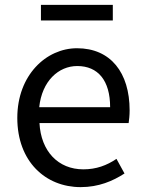

<svg xmlns="http://www.w3.org/2000/svg" viewBox="-20 -755 594 788"><path d="M311 13C385 13 443 -12 491 -43L458 -103C418 -76 375 -60 322 -60C219 -60 148 -134 142 -250H508C510 -263 512 -282 512 -302C512 -457 434 -557 296 -557C170 -557 51 -447 51 -271C51 -92 167 13 311 13ZM141 -315C152 -422 220 -484 297 -484C382 -484 432 -425 432 -315ZM148 -671H443V-735H148Z"/></svg>

Font: Squished Noto Sans CJK JP Regular
Style: Regular
Weight: 400
Designer: Ryoko NISHIZUKA (kana & ideographs); Paul D. Hunt (Latin, Greek & Cyrillic); Wenlong ZHANG (bopomofo); Sandoll Communica
Foundry: Adobe Systems Incorporated
Version: Version 1.004;PS 1.004;hotconv 1.0.82;makeotf.lib2.5.63406